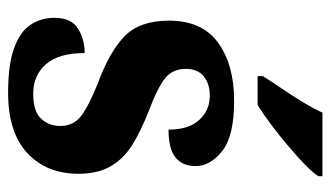

<svg xmlns="http://www.w3.org/2000/svg" viewBox="-191 -615 816 474"><g transform="rotate(90 217.0 -378.0)"><path d="M209 10Q140 10 99.5 -4.5Q59 -19 41.5 -45Q24 -71 24 -104Q24 -146 50.5 -162.5Q77 -179 111 -179Q111 -115 138.5 -83.5Q166 -52 211 -52Q255 -52 273 -71.5Q291 -91 291 -119Q291 -151 266.5 -170Q242 -189 187 -211Q108 -240 69.5 -277.5Q31 -315 31 -387Q31 -469 85.5 -508.5Q140 -548 229 -548Q316 -548 353 -518.5Q390 -489 390 -453Q390 -420 368.5 -403Q347 -386 300 -386Q300 -436 276 -462Q252 -488 216 -488Q187 -488 168.5 -473Q150 -458 150 -429Q150 -397 172 -378.5Q194 -360 257 -336Q303 -318 337 -297Q371 -276 390 -244Q409 -212 409 -164Q409 -85 358 -37.5Q307 10 209 10ZM168 -619Q181 -640 198.5 -665.5Q216 -691 232 -717.5Q248 -744 258 -766H415V-756Q407 -743 387 -723.5Q367 -704 341 -682Q315 -660 288.5 -640Q262 -620 239 -606H168Z"/></g></svg>

Font: Noto Serif Tamil Condensed ExtraBold
Style: Regular
Weight: 800
Width: 3
Designer: Indian Type Foundry, Tom Grace, and the Monotype Design Team
Foundry: Monotype Imaging Inc.
Version: Version 2.004; ttfautohint (v1.8.4.7-5d5b)